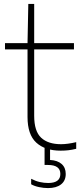

<svg xmlns="http://www.w3.org/2000/svg" viewBox="-20 -760 412 980"><path d="M289.5 9Q210 9 165.2 -32Q120.5 -73 120.5 -163V-508H5.5V-540H120.5L124.5 -740H154.5V-540H357.5V-508H154.5V-169Q154.5 -90 190 -57Q225.5 -24 291.5 -24Q325 -24 369 -34.5V-0.5Q346.5 5 328.2 7Q310 9 289.5 9ZM225 200Q203 200 179.2 195Q155.5 190 139 180.5V152.5Q162 164.5 183.5 169.2Q205 174 226 174Q288 174 288 128Q288 82 225 82H207.5V-10H235.5V56.5Q273.5 58.5 294.5 77Q315.5 95.5 315.5 128Q315.5 162.5 291.5 181.2Q267.5 200 225 200Z"/></svg>

Font: Encode Sans Semi Expanded Thin
Style: Regular
Weight: 100
Width: 6
Designer: Multiple Designers
Foundry: Impallari Type
Version: Version 3.000; ttfautohint (v1.8.3) -l 8 -r 50 -G 200 -x 14 